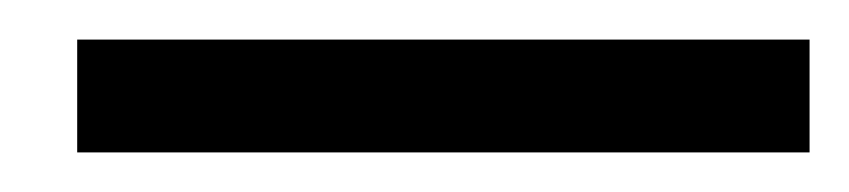

<svg xmlns="http://www.w3.org/2000/svg" viewBox="-20 -677 429 97"><path d="M19 -600V-657H389V-600Z"/></svg>

Font: Arvo
Style: Regular
Weight: 400
Designer: Anton Koovit (Cyrillic Expansion: Cyreal)
Foundry: Anton Koovit, Yassin Baggar
Version: Version 3.000